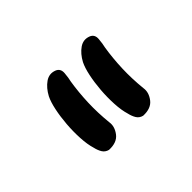

<svg xmlns="http://www.w3.org/2000/svg" viewBox="-55 -860 370 370"><g transform="rotate(-45 130.0 -675.5)"><path d="M109 -765Q119 -761 118 -749Q117 -737 115 -729Q111 -704 110 -677Q109 -650 112 -621Q114 -608 104.5 -595.5Q95 -583 74 -584Q66 -586 62 -592.5Q58 -599 56 -608Q52 -621 51 -639.5Q50 -658 51.5 -677Q53 -696 56.5 -712.5Q60 -729 65 -739Q73 -754 84.5 -762Q96 -770 109 -765ZM202 -765Q212 -761 211 -749Q210 -737 208 -729Q204 -704 203 -677Q202 -650 205 -621Q207 -608 197.5 -595.5Q188 -583 167 -584Q159 -586 155 -592.5Q151 -599 149 -608Q145 -621 144 -639.5Q143 -658 144.5 -677Q146 -696 149.5 -712.5Q153 -729 158 -739Q166 -754 177.5 -762Q189 -770 202 -765Z"/></g></svg>

Font: Nanum Pen
Style: Regular
Weight: 400
Designer: Doo-yul Kwak; Hyunghwan Choi; Nicolas Noh;
Foundry: NHN Corporation
Version: Version 1.10